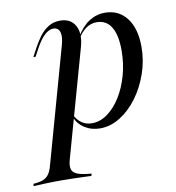

<svg xmlns="http://www.w3.org/2000/svg" viewBox="-138 -491 682 742"><g transform="rotate(-10 203.0 -120.0)"><path d="M-66.1 186.3 -63.7 177.4Q-40.3 175.8 -26.2 170.2Q-12.1 164.5 -3.2 152Q5.6 139.5 11.3 116.9L136.3 -329.8Q146 -362.9 140.3 -381.5Q134.7 -400 114.5 -400Q98.4 -400 80.6 -383.9Q62.9 -367.7 45.2 -334.7L29 -304.8H20.2L38.7 -339.5Q50 -360.5 64.5 -380.2Q79 -400 99.2 -412.9Q119.4 -425.8 146 -425.8Q187.1 -425.8 204.8 -394.4Q222.6 -362.9 208.1 -311.3L89.5 111.3Q83.1 134.7 87.9 148.4Q92.7 162.1 111.3 168.5Q129.8 175 163.7 177.4L161.3 186.3Q150 185.5 130.6 185.1Q111.3 184.7 88.7 183.9Q66.1 183.1 43.5 183.1Q10.5 183.1 -19.4 184.3Q-49.2 185.5 -66.1 186.3ZM227.4 11.3Q193.5 11.3 166.9 -5.6Q140.3 -22.6 129.8 -50.8L132.3 -58.1Q142.7 -37.1 159.7 -25.4Q176.6 -13.7 200 -13.7Q231.5 -13.7 260.5 -34.7Q289.5 -55.6 312.1 -91.9Q334.7 -128.2 347.6 -174.6Q360.5 -221 360.5 -271.8Q360.5 -332.3 341.1 -363.7Q321.8 -395.2 283.9 -395.2Q262.1 -395.2 243.1 -382.3Q224.2 -369.4 209.7 -345.2L208.9 -351.6Q230.6 -388.7 259.3 -407.3Q287.9 -425.8 321.8 -425.8Q375.8 -425.8 407.3 -384.7Q438.7 -343.5 438.7 -271.8Q438.7 -217.7 421 -166.9Q403.2 -116.1 373.4 -75.8Q343.5 -35.5 305.6 -12.1Q267.7 11.3 227.4 11.3Z"/></g></svg>

Font: Playfair 144pt
Style: Italic
Weight: 400
Italic angle: -15.6°
Designer: Claus Eggers Sørensen
Foundry: Claus Eggers Sørensen
Version: Version 2.001;gftools[0.9.30]